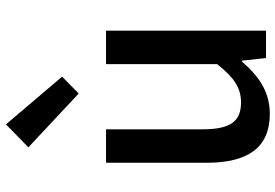

<svg xmlns="http://www.w3.org/2000/svg" viewBox="-164 -770 947 660"><g transform="rotate(-90 310.0 -440.5)"><path d="M248 13C324 13 378 -25 428 -83H431L440 0H534V-550H419V-168C373 -110 338 -86 287 -86C222 -86 195 -123 195 -218V-550H80V-204C80 -64 131 13 248 13ZM318 -644 376 -701 212 -894 133 -817Z"/></g></svg>

Font: Noto Sans CJK KR Medium
Style: Regular
Weight: 500
Designer: Ryoko NISHIZUKA (kana & ideographs); Paul D. Hunt (Latin, Greek & Cyrillic); Wenlong ZHANG (bopomofo); Sandoll Communica
Foundry: Adobe Systems Incorporated
Version: Version 1.004;PS 1.004;hotconv 1.0.82;makeotf.lib2.5.63406